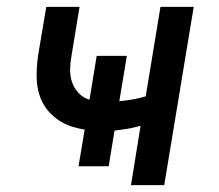

<svg xmlns="http://www.w3.org/2000/svg" viewBox="-20 -540 640 560"><path d="M362 0 390 -173Q381 -171 371.5 -168.5Q362 -166 352.5 -164.5Q343 -163 332.5 -161.5Q322 -160 314 -159L297 -55H209L227 -162Q208 -165 190.5 -170.5Q173 -176 158 -185Q143 -194 130 -206.5Q117 -219 108 -234Q99 -249 94 -266.5Q89 -284 87.5 -302Q86 -320 87.5 -342.5Q89 -365 91 -378L115 -520H212L189 -380Q185 -359 184.5 -339Q184 -319 190 -301Q196 -283 209 -269Q222 -255 241 -249L262 -377H350L328 -245Q343 -246 361 -249Q379 -252 390 -255L405 -259L448 -520H545L459 0Z"/></svg>

Font: Iosevka Aile Medium Oblique
Style: Regular
Weight: 500
Italic angle: -9°
Designer: Belleve Invis
Foundry: Belleve Invis
Version: Version 31.1.0; ttfautohint (v1.8.4)